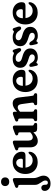

<svg xmlns="http://www.w3.org/2000/svg" viewBox="1224 -1971 948 3526"><g transform="rotate(-90 1698.0 -208.0)"><path d="M123.5 -512.5Q87 -512.5 65.5 -533Q44 -553.5 44 -587.5Q44 -621.5 65.5 -642Q87 -662.5 123.5 -662.5Q159.5 -662.5 181.2 -642Q203 -621.5 203 -587.5Q203 -553.5 181.2 -533Q159.5 -512.5 123.5 -512.5ZM190.5 -68Q190.5 -30.5 201.8 0Q213 30.5 224.2 58.5Q235.5 86.5 235.5 116.5Q235.5 174.5 196.2 210.2Q157 246 91 246Q24 246 -10.5 213.8Q-45 181.5 -45 140Q-45 109 -29 92.8Q-13 76.5 13 76.5Q38.5 76.5 53.2 94.2Q68 112 68 141V155.5Q68 197 106 197Q146 196.5 146 149.5Q146 128.5 134 107.8Q122 87 106 65Q90 43 78 17.5Q66 -8 66 -38.5V-313.5Q66 -330 62.2 -336.8Q58.5 -343.5 49 -346.5L29.5 -348.5Q10.5 -357 10.5 -374.5Q10.5 -384.5 16.5 -392Q22.5 -399.5 39 -406L111.5 -433.5Q131 -441 142 -443.5Q153 -446 162 -446Q190.5 -446 190.5 -414Z M674.5 -281.5Q674.5 -214 608 -214H382.5Q391.5 -148.5 427.8 -115.2Q464 -82 518.5 -82Q557.5 -82 587 -99.5Q616.5 -117 633 -143Q647.5 -158 658.5 -158Q675.5 -158 675 -134.5Q672.5 -97 648.8 -64Q625 -31 583.2 -10.5Q541.5 10 484.5 10Q417.5 10 368.5 -18.5Q319.5 -47 292.8 -97.8Q266 -148.5 266 -215.5Q266 -282.5 292.2 -335.2Q318.5 -388 368.2 -418.5Q418 -449 489.5 -449Q545.5 -449 587 -426.8Q628.5 -404.5 651.5 -366.8Q674.5 -329 674.5 -281.5ZM472.5 -384Q434 -384 408.2 -352.5Q382.5 -321 380 -262.5H518.5Q546.5 -262.5 546.5 -290.5Q546.5 -334.5 525.5 -359.2Q504.5 -384 472.5 -384Z M755 -127V-313.5Q755 -330 751 -336.8Q747 -343.5 737.5 -346.5L718 -348.5Q699 -357 699 -374.5Q699 -384.5 705.2 -392Q711.5 -399.5 727.5 -406L800.5 -433.5Q820 -441 830.8 -443.5Q841.5 -446 850.5 -446Q879.5 -446 879.5 -414V-159Q879.5 -120.5 896.2 -100.5Q913 -80.5 941 -80.5Q982.5 -80.5 1027.5 -123L1030.5 -125.5V-313.5Q1030.5 -330 1026.5 -336.8Q1022.5 -343.5 1013 -346.5L993.5 -348.5Q974.5 -357 974.5 -374.5Q974.5 -384.5 980.5 -392Q986.5 -399.5 1003 -406L1076 -433.5Q1095.5 -441 1106.2 -443.5Q1117 -446 1126 -446Q1155 -446 1155 -414V-100.5Q1155 -81.5 1159 -73.5Q1163 -65.5 1172 -62L1185.5 -57.5Q1204 -46 1204 -28Q1204 0 1173.5 0H1095.5Q1064.5 0 1049 -16.5Q1033.5 -33 1033.5 -61.5V-69.5Q988.5 -26 949.2 -7Q910 12 872.5 12Q819 12 787 -24.5Q755 -61 755 -127Z M1409 -414V-370Q1453 -412 1489.2 -430.5Q1525.5 -449 1561 -449Q1613 -449 1638.8 -417.8Q1664.5 -386.5 1671 -332.5L1700 -100.5Q1702 -81.5 1705 -73.5Q1708 -65.5 1717 -62L1730.5 -57.5Q1739.5 -52 1744.5 -45.2Q1749.5 -38.5 1749.5 -28Q1749.5 0 1719 0H1557Q1529 0 1529 -28Q1529 -45.5 1544.5 -54L1559 -59Q1568.5 -63 1573 -71Q1577.5 -79 1575.5 -97.5L1549.5 -285.5Q1545 -320.5 1531 -338.5Q1517 -356.5 1490.5 -356.5Q1453.5 -356.5 1411.5 -316L1409 -314V-100.5Q1409 -80 1412.5 -71.5Q1416 -63 1425.5 -59L1439.5 -54Q1455 -44.5 1455 -28Q1455 0 1427 0H1266Q1235.5 0 1235.5 -28Q1235.5 -46 1254 -57.5L1267.5 -62Q1277 -65.5 1280.8 -73.5Q1284.5 -81.5 1284.5 -100.5V-313.5Q1284.5 -330 1280.8 -336.8Q1277 -343.5 1267.5 -346.5L1247.5 -348.5Q1228.5 -357 1228.5 -374.5Q1228.5 -384.5 1234.8 -392Q1241 -399.5 1257.5 -406L1330 -433.5Q1349.5 -441 1360.2 -443.5Q1371 -446 1380.5 -446Q1409 -446 1409 -414Z M2179 -281.5Q2179 -214 2112.5 -214H1887Q1896 -148.5 1932.2 -115.2Q1968.5 -82 2023 -82Q2062 -82 2091.5 -99.5Q2121 -117 2137.5 -143Q2152 -158 2163 -158Q2180 -158 2179.5 -134.5Q2177 -97 2153.2 -64Q2129.5 -31 2087.8 -10.5Q2046 10 1989 10Q1922 10 1873 -18.5Q1824 -47 1797.2 -97.8Q1770.5 -148.5 1770.5 -215.5Q1770.5 -282.5 1796.8 -335.2Q1823 -388 1872.8 -418.5Q1922.5 -449 1994 -449Q2050 -449 2091.5 -426.8Q2133 -404.5 2156 -366.8Q2179 -329 2179 -281.5ZM1977 -384Q1938.5 -384 1912.8 -352.5Q1887 -321 1884.5 -262.5H2023Q2051 -262.5 2051 -290.5Q2051 -334.5 2030 -359.2Q2009 -384 1977 -384Z M2402 -43Q2431.5 -43 2447 -57Q2462.5 -71 2462.5 -92Q2462.5 -112.5 2447.8 -127Q2433 -141.5 2388 -154.5Q2321.5 -173.5 2284 -195Q2246.5 -216.5 2231.2 -244.8Q2216 -273 2216 -312Q2216 -371.5 2258 -410.2Q2300 -449 2384.5 -449Q2427.5 -449 2450 -438Q2472.5 -427 2486 -427Q2496.5 -427 2502 -438Q2507.5 -449 2522.5 -449Q2532.5 -449 2540 -442.5Q2547.5 -436 2553 -417L2572.5 -356.5Q2586 -307 2561 -296.5Q2531.5 -284.5 2509 -318Q2483.5 -360.5 2455 -377.5Q2426.5 -394.5 2392.5 -394.5Q2357 -394.5 2341 -379.2Q2325 -364 2325 -342.5Q2325 -319.5 2343.8 -302.5Q2362.5 -285.5 2416 -271.5Q2494 -252 2532.8 -217.5Q2571.5 -183 2571.5 -124Q2571.5 -63.5 2526.5 -25.8Q2481.5 12 2407.5 12Q2375 12 2356.2 5.5Q2337.5 -1 2328 -7.2Q2318.5 -13.5 2312.5 -13.5Q2305 -13.5 2301 -7.2Q2297 -1 2292 5.5Q2287 12 2277.5 12Q2257.5 12 2252.5 -16.5L2237 -84.5Q2232 -111 2234.2 -124.8Q2236.5 -138.5 2251.5 -142.5Q2278.5 -150 2301.5 -114.5Q2323 -75.5 2346.5 -59.2Q2370 -43 2402 -43Z M2798.5 -43Q2828 -43 2843.5 -57Q2859 -71 2859 -92Q2859 -112.5 2844.2 -127Q2829.5 -141.5 2784.5 -154.5Q2718 -173.5 2680.5 -195Q2643 -216.5 2627.8 -244.8Q2612.5 -273 2612.5 -312Q2612.5 -371.5 2654.5 -410.2Q2696.5 -449 2781 -449Q2824 -449 2846.5 -438Q2869 -427 2882.5 -427Q2893 -427 2898.5 -438Q2904 -449 2919 -449Q2929 -449 2936.5 -442.5Q2944 -436 2949.5 -417L2969 -356.5Q2982.5 -307 2957.5 -296.5Q2928 -284.5 2905.5 -318Q2880 -360.5 2851.5 -377.5Q2823 -394.5 2789 -394.5Q2753.5 -394.5 2737.5 -379.2Q2721.5 -364 2721.5 -342.5Q2721.5 -319.5 2740.2 -302.5Q2759 -285.5 2812.5 -271.5Q2890.5 -252 2929.2 -217.5Q2968 -183 2968 -124Q2968 -63.5 2923 -25.8Q2878 12 2804 12Q2771.5 12 2752.8 5.5Q2734 -1 2724.5 -7.2Q2715 -13.5 2709 -13.5Q2701.5 -13.5 2697.5 -7.2Q2693.5 -1 2688.5 5.5Q2683.5 12 2674 12Q2654 12 2649 -16.5L2633.5 -84.5Q2628.5 -111 2630.8 -124.8Q2633 -138.5 2648 -142.5Q2675 -150 2698 -114.5Q2719.5 -75.5 2743 -59.2Q2766.5 -43 2798.5 -43Z M3420.5 -281.5Q3420.5 -214 3354 -214H3128.5Q3137.5 -148.5 3173.8 -115.2Q3210 -82 3264.5 -82Q3303.5 -82 3333 -99.5Q3362.5 -117 3379 -143Q3393.5 -158 3404.5 -158Q3421.5 -158 3421 -134.5Q3418.5 -97 3394.8 -64Q3371 -31 3329.2 -10.5Q3287.5 10 3230.5 10Q3163.5 10 3114.5 -18.5Q3065.5 -47 3038.8 -97.8Q3012 -148.5 3012 -215.5Q3012 -282.5 3038.2 -335.2Q3064.5 -388 3114.2 -418.5Q3164 -449 3235.5 -449Q3291.5 -449 3333 -426.8Q3374.5 -404.5 3397.5 -366.8Q3420.5 -329 3420.5 -281.5ZM3218.5 -384Q3180 -384 3154.2 -352.5Q3128.5 -321 3126 -262.5H3264.5Q3292.5 -262.5 3292.5 -290.5Q3292.5 -334.5 3271.5 -359.2Q3250.5 -384 3218.5 -384Z"/></g></svg>

Font: Fraunces 144pt S100 SemiBold
Style: Regular
Weight: 600
Version: Version 1.000; ttfautohint (v1.8.3)